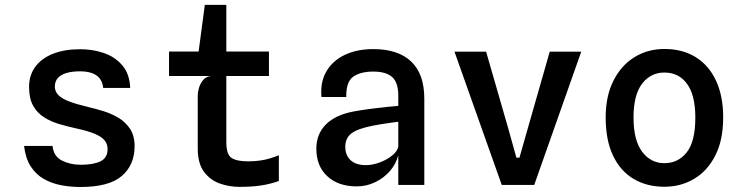

<svg xmlns="http://www.w3.org/2000/svg" viewBox="-20 -757 3040 786"><path d="M309.5 8.5Q268 8.5 229.2 1Q190.5 -6.5 158.5 -25Q126.5 -43.5 105.5 -76.2Q84.5 -109 78.5 -159.5H195Q199.5 -117 233.5 -99.8Q267.5 -82.5 310.5 -82.5Q361.5 -82.5 391 -96.5Q420.5 -110.5 420.5 -147Q420.5 -168.5 407 -183.8Q393.5 -199 365.5 -210.2Q337.5 -221.5 293.5 -231Q257 -239 222.2 -249.2Q187.5 -259.5 159.8 -277.2Q132 -295 115.5 -324.5Q99 -354 99 -401Q99 -448.5 124 -483Q149 -517.5 196 -536.5Q243 -555.5 308.5 -555.5Q359.5 -555.5 405 -540Q450.5 -524.5 480.5 -489.8Q510.5 -455 513 -397H402.5Q400 -421 388 -436Q376 -451 355.8 -458Q335.5 -465 308 -465Q274.5 -465 251.5 -458Q228.5 -451 216.5 -437.2Q204.5 -423.5 204.5 -402.5Q204.5 -382 219.5 -367.2Q234.5 -352.5 264.5 -341.2Q294.5 -330 339 -319.5Q366.5 -313 399.5 -303.2Q432.5 -293.5 462.5 -276.2Q492.5 -259 511.8 -230.5Q531 -202 531 -158.5Q531 -81.5 478.5 -36.5Q426 8.5 309.5 8.5Z M959.5 8Q918 8 879 -6Q840 -20 814.8 -54.2Q789.5 -88.5 789.5 -148.5V-368Q789.5 -378.5 794.2 -396Q799 -413.5 810.8 -428.5Q822.5 -443.5 844 -446L789.5 -524L792 -538L818.5 -737H906.5V-175.5Q906.5 -124.5 927.8 -110.5Q949 -96.5 995.5 -96.5Q1023 -96.5 1045 -99.8Q1067 -103 1085.8 -108.8Q1104.5 -114.5 1121.5 -121.5V-16Q1086.5 -3.5 1049 2.2Q1011.5 8 959.5 8ZM672 -446V-546H1081V-446Z M1440 6Q1365 6 1320 -35.5Q1275 -77 1275 -148Q1275 -208.5 1314.5 -248Q1354 -287.5 1432 -301.5Q1469 -308 1505.2 -312.5Q1541.5 -317 1569.8 -319.8Q1598 -322.5 1610.5 -323.5V-365.5Q1610.5 -419.5 1585.2 -441.8Q1560 -464 1508 -464Q1456 -464 1426.2 -443.2Q1396.5 -422.5 1397.5 -360H1296Q1290.5 -420.5 1316 -464.5Q1341.5 -508.5 1391.2 -532.2Q1441 -556 1508.5 -556Q1609.5 -556 1663.2 -505.2Q1717 -454.5 1717 -353V0H1610.5V-121.5Q1601 -85 1575.8 -56.2Q1550.5 -27.5 1515.2 -10.8Q1480 6 1440 6ZM1478 -81Q1505 -81 1534 -91.8Q1563 -102.5 1584.8 -119.8Q1606.5 -137 1610.5 -156.5V-258.5Q1603.5 -258 1584.5 -255.2Q1565.5 -252.5 1544 -249.2Q1522.5 -246 1506 -242.5Q1443 -230 1418.2 -210.5Q1393.5 -191 1393.5 -156Q1393.5 -121.5 1415.2 -101.2Q1437 -81 1478 -81Z M2034 0 1840.5 -545.5H1970L2060 -233.5L2094 -111.5H2106.5L2141.5 -234.5L2230.5 -545.5H2359.5L2167 0Z M2700 7.5Q2627.5 7.5 2573.5 -24.8Q2519.5 -57 2489.5 -120.2Q2459.5 -183.5 2459.5 -276Q2459.5 -363.5 2491 -426.2Q2522.5 -489 2577 -522.8Q2631.5 -556.5 2700 -556.5Q2774.5 -556.5 2828.5 -522.8Q2882.5 -489 2911.5 -426.2Q2940.5 -363.5 2940.5 -276Q2940.5 -183.5 2908.2 -120.2Q2876 -57 2821.5 -24.8Q2767 7.5 2700 7.5ZM2700 -89Q2756 -89 2791.2 -133.2Q2826.5 -177.5 2826.5 -276Q2826.5 -367 2792.8 -413.5Q2759 -460 2700 -460Q2643.5 -460 2608.5 -414.2Q2573.5 -368.5 2573.5 -276Q2573.5 -182.5 2608.8 -135.8Q2644 -89 2700 -89Z"/></svg>

Font: Spline Sans Mono Medium
Style: Regular
Weight: 500
Monospace: yes
Version: Version 1.004